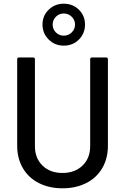

<svg xmlns="http://www.w3.org/2000/svg" viewBox="-20 -1011 691 1039"><path d="M73 -222V-690Q73 -700 83 -700H159Q169 -700 169 -690V-220Q169 -155 210 -115Q251 -75 318 -75Q385 -75 426.5 -115Q468 -155 468 -220V-690Q468 -700 478 -700H554Q564 -700 564 -690V-222Q564 -154 533.5 -101.5Q503 -49 447 -20.5Q391 8 318 8Q246 8 190 -20.5Q134 -49 103.5 -101.5Q73 -154 73 -222ZM210 -878Q210 -926 243.5 -958.5Q277 -991 325 -991Q374 -991 407 -958.5Q440 -926 440 -878Q440 -830 407 -797Q374 -764 325 -764Q277 -764 243.5 -797Q210 -830 210 -878ZM386 -878Q386 -903 368 -920.5Q350 -938 325 -938Q300 -938 282.5 -920.5Q265 -903 265 -878Q265 -853 282.5 -835.5Q300 -818 325 -818Q350 -818 368 -835.5Q386 -853 386 -878Z"/></svg>

Font: BarlowMedium
Style: Regular
Weight: 500
Designer: Jeremy Tribby
Foundry: Tribby Type
Version: Version 1.422